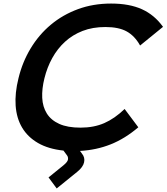

<svg xmlns="http://www.w3.org/2000/svg" viewBox="-20 -840 937 1080"><path d="M758 -124Q683 -60 602.5 -28Q522 4 430 9L441 24Q459 46 453 73Q447 100 415 126L299 220L253 158L338 89Q361 70 362.5 56.5Q364 43 357 34L337 7Q252 -2 194 -35.5Q136 -69 104.5 -122Q73 -175 68 -245.5Q63 -316 84 -400Q106 -491 152.5 -568Q199 -645 266 -701Q333 -757 418.5 -788.5Q504 -820 605 -820Q708 -820 778.5 -788Q849 -756 897 -689L768 -584Q738 -638 693 -663Q648 -688 573 -688Q501 -688 444.5 -666Q388 -644 345.5 -605Q303 -566 274 -513.5Q245 -461 230 -400Q215 -340 217.5 -289.5Q220 -239 243.5 -201.5Q267 -164 313.5 -143Q360 -122 433 -122Q508 -122 566.5 -147.5Q625 -173 681 -227Z"/></svg>

Font: TypoPRO Sinkin Sans
Style: 600 SemiBold Italic
Weight: 600
Italic angle: -112°
Designer: Keith Bates
Foundry: K-Type
Version: Sinkin Sans (version 1.0)  by Keith Bates   •   © 2014   www